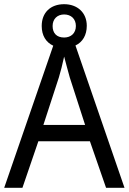

<svg xmlns="http://www.w3.org/2000/svg" viewBox="-20 -989 615 916"><path d="M486 -93H574L340 -772C374 -788 394 -821 394 -866C394 -929 349 -969 286 -969C221 -969 179 -929 179 -865C179 -820 199 -787 234 -771L0 -93H87L163 -315H409ZM286 -810C250 -810 231 -831 231 -865C231 -899 254 -920 286 -920C319 -920 342 -899 342 -865C342 -831 319 -810 286 -810ZM313 -619 386 -393H187L261 -620C269 -646 278 -682 286 -719C292 -694 307 -642 313 -619Z"/></svg>

Font: Noto Sans Kannada UI SemiCondensed SemiBold
Style: Regular
Weight: 600
Width: 4
Designer: Jelle Bosma - Monotype Design Team
Foundry: Monotype Imaging Inc.
Version: Version 2.006